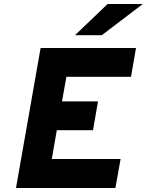

<svg xmlns="http://www.w3.org/2000/svg" viewBox="-20 -940 734 960"><path d="M355 -764 518 -920H694L489 -764ZM183 -700H660L635 -556H312L290 -433H470L445 -289H264L239 -145H583L557 0H60Z"/></svg>

Font: Overpass Heavy
Style: Italic
Weight: 900
Italic angle: -10°
Designer: Delve Withrington, Dave Bailey
Foundry: Delve Fonts
Version: Version 3.000;DELV;Overpass